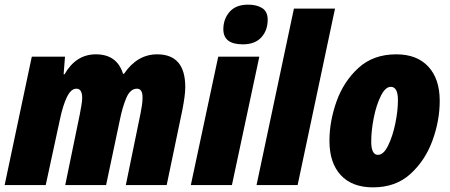

<svg xmlns="http://www.w3.org/2000/svg" viewBox="-23 -797 1939 827"><path d="M174 0 235 -282Q248 -344 265.5 -379.5Q283 -415 306 -415Q331 -415 331 -375Q331 -362 327.5 -342.5Q324 -323 321 -306L258 0H434L493 -279Q504 -335 521 -375Q538 -415 567 -415Q591 -415 591 -377Q591 -360 588 -341Q585 -322 582 -307L519 0H695L763 -326Q768 -352 771.5 -377Q775 -402 775 -422Q775 -563 654 -563Q568 -563 511 -479H507Q481 -563 390 -563Q304 -563 255 -477H251L257 -553H114L-3 0Z M1130 -712Q1130 -747 1106.5 -762Q1083 -777 1046 -777Q993 -777 966 -746Q939 -715 939 -671Q939 -606 1023 -606Q1075 -606 1102.5 -636Q1130 -666 1130 -712ZM976 0 1094 -553H917L799 0Z M1259 0 1420 -760H1243L1082 0Z M1871 -363Q1871 -457 1822 -510Q1773 -563 1684 -563Q1585 -563 1521 -504.5Q1457 -446 1426.5 -360Q1396 -274 1396 -190Q1396 -96 1444.5 -43Q1493 10 1584 10Q1681 10 1744.5 -47.5Q1808 -105 1839.5 -191Q1871 -277 1871 -363ZM1576 -187Q1576 -235 1587 -290Q1598 -345 1617.5 -384Q1637 -423 1660 -423Q1691 -423 1691 -366Q1691 -319 1679.5 -264Q1668 -209 1648.5 -169.5Q1629 -130 1605 -130Q1576 -130 1576 -187Z"/></svg>

Font: Noto Sans Display SemiCondensed Black
Style: Italic
Weight: 900
Width: 4
Designer: Monotype Design team
Foundry: Monotype Imaging Inc.
Version: 1.000